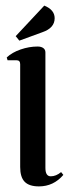

<svg xmlns="http://www.w3.org/2000/svg" viewBox="-20 -656 246 685"><path d="M161 -27Q180 -27 198 -42L206 -32Q171 9 119 9Q84 9 68 -7.5Q52 -24 52 -60V-427Q52 -441 39 -441H7L4 -451Q23 -469 53.5 -479.5Q84 -490 114 -490Q127 -490 134.5 -484.5Q142 -479 142 -469V-57Q142 -27 161 -27ZM175 -591Q175 -556 131 -541L49 -511L36 -527L138 -636Q175 -621 175 -591Z"/></svg>

Font: Katibeh
Style: Regular
Weight: 400
Designer: Arabic design by Kourosh Beigpour, Latin design by Eduardo Tunni, engineering by Lasse Fister
Version: Version 1.000